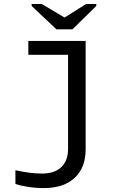

<svg xmlns="http://www.w3.org/2000/svg" viewBox="-20 -733 640 960"><path d="M408.2 13.7Q408.2 105 353.5 156.2Q298.8 207.5 197.8 207.5Q159.2 207.5 119.1 201.2Q79.1 194.8 57.1 186.5V118.2Q130.4 134.8 190.4 134.8Q252.9 134.8 286.6 102.5Q320.3 70.3 320.3 12.2V-459H121.6V-528.3H408.2ZM342.3 -586.4H262.2L138.2 -703.1V-712.9H189L302.2 -645.5H303.2L410.2 -712.9H461.4V-703.1Z"/></svg>

Font: Cousine
Style: Regular
Weight: 400
Monospace: yes
Designer: Steve Matteson
Foundry: Ascender Corporation
Version: Version 1.20